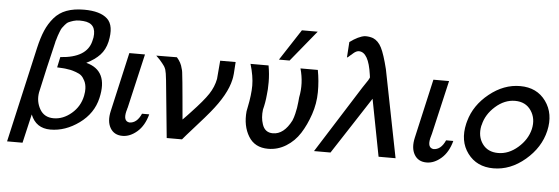

<svg xmlns="http://www.w3.org/2000/svg" viewBox="-51 -858 3244 1114"><g transform="rotate(5 1571.5 -301.0)"><path d="M19 99 145 -456Q159 -517 177 -559Q195 -601 224 -635Q253 -669 296 -685Q339 -701 398 -701Q492 -701 534 -662Q576 -623 555 -528Q544 -481 515 -450Q486 -419 437 -395Q569 -361 531 -198Q510 -107 430 -49Q350 9 263 9Q179 9 148 -69L109 99ZM249 -506Q248 -504 248 -501Q248 -498 247 -496L212 -348Q188 -244 179 -200Q170 -147 195.5 -102.5Q221 -58 276 -58Q331 -58 379.5 -99Q428 -140 441 -203Q446 -229 445 -245Q444 -271 434.5 -290Q425 -309 414 -319Q403 -329 381.5 -336.5Q360 -344 350 -346Q340 -348 318 -351Q311 -352 306 -352L289 -353Q277 -353 271 -354L284 -415Q437 -425 461 -523L466 -545Q478 -629 399 -635Q393 -636 378 -636Q358 -636 342 -631Q326 -626 315 -621Q304 -616 293.5 -603Q283 -590 278.5 -584Q274 -578 267 -559.5Q260 -541 258.5 -536.5Q257 -532 251 -511Q249 -508 249 -506Z M603 -129 681 -473H772V-472L699 -156Q698 -155 697.5 -152.5Q697 -150 697 -149L693 -135Q679 -77 716 -72Q760 -72 785 -129H827Q809 -62 768 -26.5Q727 9 683 9Q634 9 611.5 -29.5Q589 -68 603 -129Z M838 -472Q858 -472 898 -472.5Q938 -473 958 -473Q984 -444 991 -411Q993 -403 994 -401Q994 -400 996 -390Q1002 -342 1010.5 -245Q1019 -148 1022 -116Q1024 -118 1029.5 -123.5Q1035 -129 1046 -140.5Q1057 -152 1068 -164Q1136 -236 1164 -278.5Q1192 -321 1201 -368Q1202 -373 1210 -475H1300Q1296 -391 1290 -371Q1271 -284 1180 -174Q1159 -148 1099.5 -81.5Q1040 -15 1029 -1H940L907 -334Q906 -340 904.5 -353.5Q903 -367 902 -373L897 -396Q893 -407 888 -415L876 -431Q871 -438 860 -450Z M1549 -511 1667 -692H1759L1611 -511ZM1387 -472H1492Q1501 -422 1501 -376Q1501 -329 1497 -302Q1493 -256 1482 -214Q1476 -167 1489 -129Q1504 -82 1551 -82Q1615 -82 1658 -166Q1666 -185 1671 -207Q1676 -229 1678 -241Q1680 -253 1682.5 -276.5Q1685 -300 1685 -303Q1702 -386 1678 -471H1779Q1791 -408 1790.5 -342Q1790 -276 1768.5 -212.5Q1747 -149 1715.5 -99.5Q1684 -50 1635.5 -20Q1587 10 1531 10Q1453 10 1416.5 -50.5Q1380 -111 1388 -196Q1388 -199 1394 -227Q1400 -255 1404 -288Q1408 -321 1408 -347Q1408 -401 1387 -472Z M1798 0 2045 -391 2077 -439Q2077 -441 2079 -444Q2084 -450 2084 -455Q2083 -460 2082 -469Q2064 -600 2007 -600Q1992 -600 1974 -584Q1972 -581 1967 -577.5Q1962 -574 1960 -572Q1949 -561 1941 -557L1947 -648Q1997 -685 2034 -690Q2059 -691 2082 -683Q2113 -670 2132 -632.5Q2151 -595 2172 -510L2273 0H2174L2110 -332Q2094 -307 2007 -173.5Q1920 -40 1894 0Z M2374 -129 2452 -473H2543V-472L2470 -156Q2469 -155 2468.5 -152.5Q2468 -150 2468 -149L2464 -135Q2450 -77 2487 -72Q2531 -72 2556 -129H2598Q2580 -62 2539 -26.5Q2498 9 2454 9Q2405 9 2382.5 -29.5Q2360 -68 2374 -129Z M2664 -236Q2666 -246 2668 -251Q2694 -345 2778 -412.5Q2862 -480 2957 -480Q3055 -480 3107 -408Q3159 -336 3136 -235Q3113 -136 3027.5 -63.5Q2942 9 2843 9Q2746 9 2693 -62Q2640 -133 2664 -236ZM2754 -236Q2754 -235 2753 -233Q2752 -231 2752 -230Q2740 -169 2771 -125.5Q2802 -82 2863 -82Q2924 -82 2977.5 -128.5Q3031 -175 3046 -237Q3060 -299 3028.5 -345.5Q2997 -392 2935 -392Q2874 -392 2821 -345Q2768 -298 2754 -236Z"/></g></svg>

Font: Coval
Style: Book Italic
Weight: 350
Foundry: Context Ltd
Version: Version 001.000